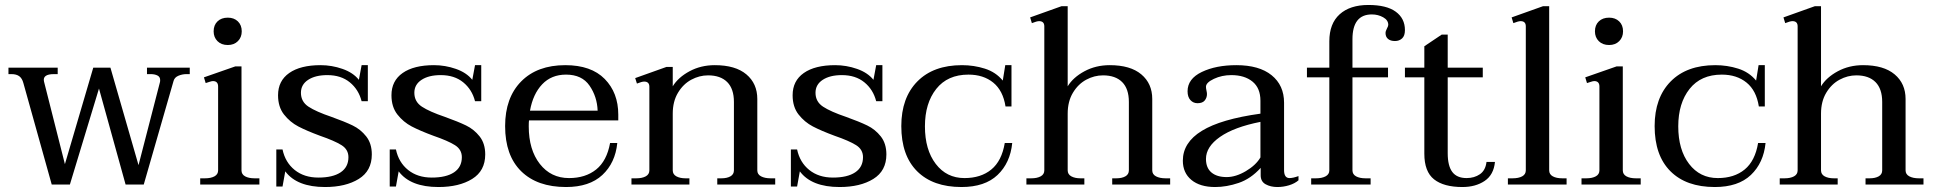

<svg xmlns="http://www.w3.org/2000/svg" viewBox="-20 -742 7776 772"><path d="M743 -470V-444H730Q713 -444 697.5 -437.5Q682 -431 678 -417L558 0H485L378 -386L261 0H188L81 -383Q79 -389 74 -408Q69 -427 57.5 -435.5Q46 -444 26 -444H14V-470H212V-444H197Q150 -444 157 -414L241 -82L355 -470H424L537 -78L623 -411Q624 -414 624 -420Q624 -433 613 -438.5Q602 -444 586 -444H571V-470Z M839 -616Q839 -641 854.5 -656Q870 -671 896 -671Q921 -671 936.5 -656Q952 -641 952 -616Q952 -592 936.5 -576.5Q921 -561 896 -561Q870 -561 854.5 -576.5Q839 -592 839 -616ZM785 -25H804Q828 -25 842.5 -33Q857 -41 857 -57V-394Q857 -416 836 -416Q831 -416 821 -412.5Q811 -409 807 -408L800 -431L926 -475H951V-57Q951 -41 965.5 -33Q980 -25 1004 -25H1023V0H785Z M1127 -53 1116 8H1091V-141H1116Q1127 -89 1165 -58.5Q1203 -28 1260 -28Q1318 -28 1349.5 -49Q1381 -70 1381 -110Q1381 -141 1353 -158.5Q1325 -176 1267 -196Q1213 -216 1179.5 -233.5Q1146 -251 1122 -281.5Q1098 -312 1098 -359Q1098 -417 1143 -448.5Q1188 -480 1269 -480Q1314 -480 1357 -465Q1400 -450 1423 -421L1434 -480H1459V-335H1434Q1422 -382 1386.5 -411Q1351 -440 1296 -440Q1248 -440 1219 -421Q1190 -402 1190 -369Q1190 -333 1220.5 -313Q1251 -293 1313 -272Q1366 -253 1398 -237.5Q1430 -222 1452.5 -193.5Q1475 -165 1475 -121Q1475 -55 1422.5 -22.5Q1370 10 1287 10Q1174 10 1127 -53Z M1583 -53 1572 8H1547V-141H1572Q1583 -89 1621 -58.5Q1659 -28 1716 -28Q1774 -28 1805.5 -49Q1837 -70 1837 -110Q1837 -141 1809 -158.5Q1781 -176 1723 -196Q1669 -216 1635.5 -233.5Q1602 -251 1578 -281.5Q1554 -312 1554 -359Q1554 -417 1599 -448.5Q1644 -480 1725 -480Q1770 -480 1813 -465Q1856 -450 1879 -421L1890 -480H1915V-335H1890Q1878 -382 1842.5 -411Q1807 -440 1752 -440Q1704 -440 1675 -421Q1646 -402 1646 -369Q1646 -333 1676.5 -313Q1707 -293 1769 -272Q1822 -253 1854 -237.5Q1886 -222 1908.5 -193.5Q1931 -165 1931 -121Q1931 -55 1878.5 -22.5Q1826 10 1743 10Q1630 10 1583 -53Z M2107 -258Q2106 -250 2106 -234Q2106 -140 2150.5 -83Q2195 -26 2268 -26Q2334 -26 2377 -60.5Q2420 -95 2433 -167H2462Q2454 -87 2402 -38.5Q2350 10 2256 10Q2140 10 2075.5 -53.5Q2011 -117 2011 -235Q2011 -349 2075.5 -414.5Q2140 -480 2253 -480Q2357 -480 2411.5 -424.5Q2466 -369 2466 -281V-258ZM2111 -297H2383Q2381 -353 2350.5 -397.5Q2320 -442 2256 -442Q2197 -442 2160 -403Q2123 -364 2111 -297Z M3097 -25V0H2864V-25H2880Q2903 -25 2917 -33Q2931 -41 2931 -57V-332Q2931 -385 2904 -412Q2877 -439 2827 -439Q2792 -439 2759.5 -421.5Q2727 -404 2706 -369Q2685 -334 2685 -285V-57Q2685 -41 2699.5 -33Q2714 -25 2737 -25H2752V0H2519V-25H2538Q2562 -25 2576.5 -33Q2591 -41 2591 -57V-393Q2591 -414 2570 -414Q2561 -414 2541 -406L2534 -428L2660 -473H2685V-395Q2707 -431 2752.5 -455.5Q2798 -480 2854 -480Q2937 -480 2981 -443Q3025 -406 3025 -344V-57Q3025 -41 3040 -33Q3055 -25 3079 -25Z M3196 -53 3185 8H3160V-141H3185Q3196 -89 3234 -58.5Q3272 -28 3329 -28Q3387 -28 3418.5 -49Q3450 -70 3450 -110Q3450 -141 3422 -158.5Q3394 -176 3336 -196Q3282 -216 3248.5 -233.5Q3215 -251 3191 -281.5Q3167 -312 3167 -359Q3167 -417 3212 -448.5Q3257 -480 3338 -480Q3383 -480 3426 -465Q3469 -450 3492 -421L3503 -480H3528V-335H3503Q3491 -382 3455.5 -411Q3420 -440 3365 -440Q3317 -440 3288 -421Q3259 -402 3259 -369Q3259 -333 3289.5 -313Q3320 -293 3382 -272Q3435 -253 3467 -237.5Q3499 -222 3521.5 -193.5Q3544 -165 3544 -121Q3544 -55 3491.5 -22.5Q3439 10 3356 10Q3243 10 3196 -53Z M3604 -235Q3604 -349 3668.5 -414.5Q3733 -480 3848 -480Q3896 -480 3940 -466Q3984 -452 4012 -418L4022 -480H4047V-314H4023Q4013 -378 3973.5 -410Q3934 -442 3874 -442Q3790 -442 3744.5 -384.5Q3699 -327 3699 -234Q3699 -140 3742.5 -83Q3786 -26 3858 -26Q3924 -26 3966 -60.5Q4008 -95 4020 -167H4050Q4042 -87 3991 -38.5Q3940 10 3846 10Q3731 10 3667.5 -53.5Q3604 -117 3604 -235Z M4685 -25V0H4452V-25H4468Q4491 -25 4505 -33Q4519 -41 4519 -57V-332Q4519 -385 4492 -412Q4465 -439 4415 -439Q4380 -439 4347.5 -421.5Q4315 -404 4294 -369Q4273 -334 4273 -285V-57Q4273 -41 4287.5 -33Q4302 -25 4325 -25H4340V0H4107V-25H4126Q4150 -25 4164.5 -33Q4179 -41 4179 -57V-636Q4179 -657 4158 -657Q4149 -657 4129 -649L4122 -672L4248 -717H4273V-395Q4295 -431 4340.5 -455.5Q4386 -480 4442 -480Q4525 -480 4569 -443Q4613 -406 4613 -344V-57Q4613 -41 4628 -33Q4643 -25 4667 -25Z M4736 -96Q4736 -169 4812.5 -216Q4889 -263 5048 -285V-337Q5048 -388 5016 -414Q4984 -440 4931 -440Q4893 -440 4861 -425Q4829 -410 4829 -393Q4829 -387 4831 -378Q4833 -369 4833 -364Q4833 -349 4824 -338Q4815 -327 4795 -327Q4778 -327 4766.5 -339.5Q4755 -352 4755 -375Q4755 -425 4812 -452.5Q4869 -480 4951 -480Q5043 -480 5093 -439.5Q5143 -399 5143 -329V-58Q5143 -26 5165 -26Q5179 -26 5201 -34V-17Q5186 -4 5163 3Q5140 10 5116 10Q5089 10 5069 -1Q5049 -12 5049 -37V-67Q5009 -23 4960.5 -6.5Q4912 10 4866 10Q4805 10 4770.5 -18.5Q4736 -47 4736 -96ZM5048 -109V-252Q4942 -231 4885.5 -191.5Q4829 -152 4829 -103Q4829 -67 4851 -48.5Q4873 -30 4912 -30Q4949 -30 4989.5 -54Q5030 -78 5048 -109Z M5629 -621Q5629 -598 5617.5 -587.5Q5606 -577 5589 -577Q5571 -577 5561 -585.5Q5551 -594 5551 -609Q5551 -617 5556.5 -627Q5562 -637 5562 -642Q5562 -661 5541.5 -672.5Q5521 -684 5496 -684Q5418 -684 5418 -584V-470H5561V-431H5418V-57Q5418 -41 5432.5 -33Q5447 -25 5471 -25H5491V0H5252V-25H5271Q5295 -25 5310 -33Q5325 -41 5325 -57V-431H5235V-470H5325V-576Q5325 -647 5366.5 -684.5Q5408 -722 5482 -722Q5555 -722 5592 -695Q5629 -668 5629 -621Z M5991 -91Q5986 -39 5949.5 -14.5Q5913 10 5860 10Q5785 10 5746 -21Q5707 -52 5707 -124V-431H5629V-470H5707V-556L5777 -603H5801V-470H5942V-431H5801V-126Q5801 -75 5819.5 -50.5Q5838 -26 5877 -26Q5908 -26 5930.5 -41.5Q5953 -57 5957 -91Z M6043 -25H6061Q6086 -25 6100.5 -33Q6115 -41 6115 -57V-636Q6115 -657 6094 -657Q6085 -657 6065 -649L6058 -672L6184 -717H6209V-57Q6209 -41 6223.5 -33Q6238 -25 6262 -25H6279V0H6043Z M6393 -616Q6393 -641 6408.5 -656Q6424 -671 6450 -671Q6475 -671 6490.5 -656Q6506 -641 6506 -616Q6506 -592 6490.5 -576.5Q6475 -561 6450 -561Q6424 -561 6408.5 -576.5Q6393 -592 6393 -616ZM6339 -25H6358Q6382 -25 6396.5 -33Q6411 -41 6411 -57V-394Q6411 -416 6390 -416Q6385 -416 6375 -412.5Q6365 -409 6361 -408L6354 -431L6480 -475H6505V-57Q6505 -41 6519.5 -33Q6534 -25 6558 -25H6577V0H6339Z M6633 -235Q6633 -349 6697.5 -414.5Q6762 -480 6877 -480Q6925 -480 6969 -466Q7013 -452 7041 -418L7051 -480H7076V-314H7052Q7042 -378 7002.5 -410Q6963 -442 6903 -442Q6819 -442 6773.5 -384.5Q6728 -327 6728 -234Q6728 -140 6771.5 -83Q6815 -26 6887 -26Q6953 -26 6995 -60.5Q7037 -95 7049 -167H7079Q7071 -87 7020 -38.5Q6969 10 6875 10Q6760 10 6696.5 -53.5Q6633 -117 6633 -235Z M7714 -25V0H7481V-25H7497Q7520 -25 7534 -33Q7548 -41 7548 -57V-332Q7548 -385 7521 -412Q7494 -439 7444 -439Q7409 -439 7376.5 -421.5Q7344 -404 7323 -369Q7302 -334 7302 -285V-57Q7302 -41 7316.5 -33Q7331 -25 7354 -25H7369V0H7136V-25H7155Q7179 -25 7193.5 -33Q7208 -41 7208 -57V-636Q7208 -657 7187 -657Q7178 -657 7158 -649L7151 -672L7277 -717H7302V-395Q7324 -431 7369.5 -455.5Q7415 -480 7471 -480Q7554 -480 7598 -443Q7642 -406 7642 -344V-57Q7642 -41 7657 -33Q7672 -25 7696 -25Z"/></svg>

Font: TavirajRegular
Style: Regular
Weight: 400
Designer: Katatrad Team
Foundry: CadsonDemak
Version: Version 1.001